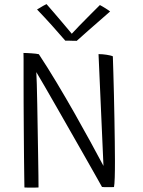

<svg xmlns="http://www.w3.org/2000/svg" viewBox="-20 -888 681 912"><path d="M163 2.5Q154.5 3 141.5 3.2Q128.5 3.5 116.2 3.2Q104 3 96 2.5Q96 -8.5 95.2 -48.5Q94.5 -88.5 94 -146.5Q93.5 -204.5 93 -270Q92.5 -335.5 92.2 -399Q92 -462.5 92 -512.5Q92 -540 92 -564.2Q92 -588.5 92 -607Q92 -625.5 91.5 -636.5Q98 -636.5 108 -636Q118 -635.5 129 -634.8Q140 -634 149.5 -633Q159 -632 164.5 -630.5Q205.5 -568.5 248.5 -496.8Q291.5 -425 332.8 -352.5Q374 -280 409.5 -214.8Q445 -149.5 471.5 -100L448 -631Q457 -631 466.8 -630.2Q476.5 -629.5 485.5 -628Q494.5 -626.5 502.5 -624.8Q510.5 -623 516 -620.5Q517 -587.5 518.5 -540.2Q520 -493 521.2 -438Q522.5 -383 523.5 -326.5Q524.5 -270 525.2 -217.8Q526 -165.5 526 -124.5Q526 -102 525.8 -81.5Q525.5 -61 525 -44.2Q524.5 -27.5 523.5 -16Q522.5 -4.5 521.5 0.5Q513 1 505.8 1Q498.5 1 492.5 1Q484.5 1 477.5 1Q470.5 1 464.5 0Q456 -15.5 433.5 -55.2Q411 -95 380.2 -149.2Q349.5 -203.5 315.2 -263.2Q281 -323 248.8 -379.5Q216.5 -436 191 -480Q165.5 -524 152.5 -545.5Q153.5 -530 154.8 -488.5Q156 -447 157 -390.8Q158 -334.5 159 -273.2Q160 -212 161 -155.2Q162 -98.5 162.5 -56.5Q163 -14.5 163 2.5ZM454.5 -864Q460.5 -861 467.2 -857Q474 -853 481.2 -848.5Q488.5 -844 494.2 -840Q500 -836 503 -833.5Q437.5 -776.5 399.5 -743Q361.5 -709.5 344.5 -694Q337.5 -694 327.5 -694.2Q317.5 -694.5 307.5 -694.8Q297.5 -695 290 -695Q260.5 -729.5 226.5 -767.2Q192.5 -805 156 -843Q162.5 -846.5 170 -851.2Q177.5 -856 185.5 -860.5Q193.5 -865 201 -868.5Q217 -850.5 236.8 -827.2Q256.5 -804 275.5 -781.8Q294.5 -759.5 307.8 -743.5Q321 -727.5 324 -724H317.5Q330.5 -738.5 355.2 -764Q380 -789.5 407.2 -816.8Q434.5 -844 454.5 -864Z"/></svg>

Font: Grandstander Thin ExtraLight
Style: Regular
Weight: 250
Version: Version 1.200